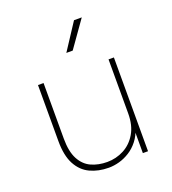

<svg xmlns="http://www.w3.org/2000/svg" viewBox="-131 -800 812 908"><g transform="rotate(-20 275.0 -346.0)"><path d="M262 10Q210 10 168.5 -9.5Q127 -29 103.5 -73Q80 -117 80 -190V-472H108V-192Q108 -127 128.5 -88.5Q149 -50 184.5 -34Q220 -18 264 -18Q309 -18 348 -38.5Q387 -59 411 -99.5Q435 -140 435 -200V-472H462V0H436V-124H444Q433 -88 413 -62.5Q393 -37 367.5 -21Q342 -5 315 2.5Q288 10 262 10ZM258 -569 345 -702H384L290 -569Z"/></g></svg>

Font: SUSE Thin
Style: Regular
Weight: 250
Designer: Rene Bieder
Foundry: SUSE
Version: Version 1.000